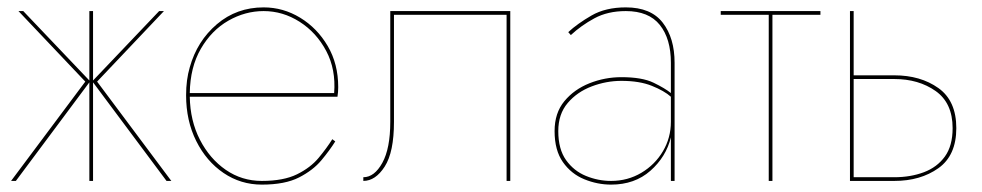

<svg xmlns="http://www.w3.org/2000/svg" viewBox="-20 -490 2660 520"><path d="M43 -460 222 -272V-460H232V-272L411 -460H424L243 -269L444 0H431L232 -267V0H222V-267L23 0H10L211 -269L30 -460Z M888 -107Q873 -83 850.5 -56Q828 -29 790 -9.5Q752 10 689 10Q632 10 585.5 -21.5Q539 -53 511.5 -108Q484 -163 484 -232Q484 -274 494 -308Q514 -379 567.5 -424.5Q621 -470 694 -470Q747 -470 793 -442Q839 -414 867.5 -365.5Q896 -317 896 -254Q896 -248 895.5 -241Q895 -234 894 -228H494Q495 -163 521.5 -111.5Q548 -60 591.5 -30Q635 0 689 0Q748 0 784.5 -18Q821 -36 843 -62.5Q865 -89 880 -113ZM694 -460Q644 -460 598.5 -434Q553 -408 524 -358Q495 -308 494 -238H885Q890 -302 863.5 -352Q837 -402 791.5 -431Q746 -460 694 -460Z M1362 -460V0H1352V-450H1047V-160Q1047 -78 1022 -39Q997 0 964 0V-10Q994 -10 1015.5 -49Q1037 -88 1037 -160V-460Z M1526 -395 1519 -403Q1544 -426 1582 -448Q1620 -470 1675 -470Q1743 -470 1775 -428.5Q1807 -387 1807 -320V0H1797V-118Q1784 -65 1741.5 -27.5Q1699 10 1635 10Q1598 10 1562.5 -4.5Q1527 -19 1504.5 -51Q1482 -83 1482 -135Q1482 -184 1508.5 -216Q1535 -248 1576.5 -264.5Q1618 -281 1663 -281Q1719 -281 1750 -266Q1781 -251 1797 -238V-320Q1797 -385 1767 -422.5Q1737 -460 1675 -460Q1626 -460 1590 -440.5Q1554 -421 1526 -395ZM1492 -135Q1492 -86 1513 -56.5Q1534 -27 1567 -13.5Q1600 0 1635 0Q1680 0 1717 -22Q1754 -44 1775.5 -80.5Q1797 -117 1797 -160V-228Q1779 -244 1745.5 -257.5Q1712 -271 1663 -271Q1622 -271 1582.5 -256Q1543 -241 1517.5 -211Q1492 -181 1492 -135Z M1932 -460H2202V-450H2072V0H2062V-450H1932Z M2282 -460H2292V-286H2402Q2473 -286 2521.5 -251.5Q2570 -217 2570 -143Q2570 -69 2521.5 -34.5Q2473 0 2402 0H2282ZM2402 -276H2292V-10H2402Q2446 -10 2482 -23.5Q2518 -37 2539 -66Q2560 -95 2560 -143Q2560 -211 2514 -243.5Q2468 -276 2402 -276Z"/></svg>

Font: Jost* Hairline
Style: Regular
Weight: 100
Version: Version 3.7